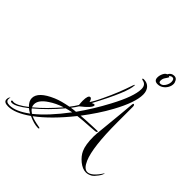

<svg xmlns="http://www.w3.org/2000/svg" viewBox="-473 -1107 1496 1496"><g transform="rotate(45 275.0 -359.5)"><path d="M-152 183Q-200 183 -200 152Q-200 130 -187 120Q-190 130 -190 140Q-190 169 -150 169Q-82 169 9 101Q-12 90 -27 77Q-111 143 -150 143Q-165 143 -165 134Q-165 127 -157 127Q-155 127 -151.5 128Q-148 129 -146 129Q-108 129 -34 71Q-67 39 -67 6Q-67 -64 62 -119Q88 -130 119.5 -138.5Q151 -147 188 -154Q201 -171 212 -186.5Q223 -202 231 -216Q228 -242 228 -259Q228 -322 251 -322Q265 -322 273 -290Q283 -304 297 -329.5Q311 -355 328 -392Q354 -446 377 -503Q400 -560 420 -620Q424 -631 429 -636Q430 -635 430 -632Q430 -556 291 -297Q305 -304 313 -304Q319 -304 319 -297Q319 -271 239 -209Q232 -197 222.5 -183.5Q213 -170 202 -156Q224 -160 252 -162Q292 -218 329 -278Q366 -338 400 -402Q488 -566 488 -648Q488 -696 445 -703Q436 -705 436 -709Q436 -715 447 -715Q486 -715 507 -690.5Q528 -666 528 -627Q528 -540 445 -388Q414 -331 377 -275.5Q340 -220 299 -166Q316 -168 347 -169.5Q378 -171 421 -173Q450 -174 463 -174.5Q476 -175 475 -175Q481 -175 481 -172Q481 -162 461.5 -160.5Q442 -159 404 -156Q367 -154 336.5 -151.5Q306 -149 283 -146Q155 14 38 101Q64 114 132 126Q141 127 141 132Q141 137 131 137Q87 137 27 109Q-77 183 -152 183ZM640 118Q603 118 563 86Q524 54 507 16Q485 -32 485 -122Q485 -149 493 -219.5Q501 -290 511 -403L520 -504Q521 -523 527 -523Q538 -523 538 -501V-333Q538 -58 583 46Q610 108 646 108Q693 108 750 17Q749 36 728 64Q706 94 689 104Q664 118 640 118ZM21 92Q121 12 234 -138Q219 -135 204.5 -131.5Q190 -128 176 -124Q90 -21 -10 63Q-5 71 3 78Q11 85 21 92ZM-15 56Q30 19 73.5 -25Q117 -69 160 -119Q95 -98 47 -65Q-21 -20 -21 28Q-21 42 -15 56ZM549 -763Q511 -763 511 -800Q511 -823 522 -845Q533 -867 548 -871Q563 -902 596 -902Q617 -902 627 -885Q637 -868 637 -853Q637 -831 625 -810Q613 -789 593 -776Q573 -763 549 -763ZM560 -781Q576 -781 588 -792.5Q600 -804 607 -820.5Q614 -837 614 -851Q614 -884 593 -884Q583 -884 566 -872L576 -867Q573 -859 557 -836Q546 -820 546 -800Q546 -781 560 -781Z"/></g></svg>

Font: Love Light
Style: Regular
Weight: 400
Designer: Robert E. Leuschke
Foundry: Robert E. Leuschke
Version: Version 1.010; ttfautohint (v1.8.3)